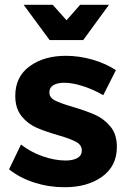

<svg xmlns="http://www.w3.org/2000/svg" viewBox="-20 -779 539 805"><path d="M249 -432Q221 -432 204 -422Q187 -412 187 -392Q187 -370 210 -358Q233 -346 285 -331Q342 -314 379 -297.5Q416 -281 443 -248.5Q470 -216 470 -163Q470 -83 408.5 -38.5Q347 6 251 6Q185 6 124 -13.5Q63 -33 18 -69L68 -173Q109 -141 159.5 -123.5Q210 -106 255 -106Q286 -106 304.5 -116.5Q323 -127 323 -148Q323 -171 299.5 -184Q276 -197 224 -212Q169 -228 132.5 -244Q96 -260 70 -292.5Q44 -325 44 -377Q44 -457 104 -501Q164 -545 256 -545Q311 -545 366 -529.5Q421 -514 466 -485L413 -380Q369 -405 326 -418.5Q283 -432 249 -432ZM316 -759H437L329 -611H188L79 -759H201L259 -694Z"/></svg>

Font: Montserrat SemiBold
Style: Regular
Weight: 600
Designer: Julieta Ulanovsky
Foundry: Julieta Ulanovsky
Version: Version 6.001